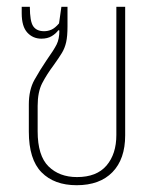

<svg xmlns="http://www.w3.org/2000/svg" viewBox="-20 -537 462 566"><path d="M206 9Q140 9 102.5 -29Q65 -67 65 -149V-229Q65 -272 81.5 -301.5Q98 -331 117 -359Q139 -390 147 -406Q155 -422 155 -447L152 -448Q145 -438 132.5 -430.5Q120 -423 102 -423Q77 -423 60.5 -441Q44 -459 44 -498V-517H68Q68 -474 78 -459.5Q88 -445 110 -445Q121 -445 131.5 -449.5Q142 -454 154 -468L161 -517H179V-460Q179 -430 175 -412.5Q171 -395 162.5 -381Q154 -367 139 -346Q118 -318 104.5 -292Q91 -266 91 -225V-150Q91 -78 123 -46.5Q155 -15 207 -15Q265 -15 294 -49Q323 -83 323 -139V-517H349V-138Q349 -68 311.5 -29.5Q274 9 206 9Z"/></svg>

Font: Noto Sans Thai UI Cond Thin
Style: Regular
Weight: 100
Width: 3
Designer: Monotype Design Team
Foundry: Monotype Imaging Inc.
Version: Version 2.000